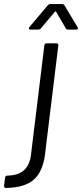

<svg xmlns="http://www.w3.org/2000/svg" viewBox="-98 -720 405 948"><path d="M-78 198 -73 157Q-71 147 -61 147Q43 146 55 44L121 -496Q123 -506 132 -506H181Q186 -506 188.5 -503Q191 -500 190 -496L124 44Q113 129 67.5 168Q22 207 -69 208Q-78 208 -78 198ZM47 -586 138 -694Q143 -700 152 -700H208Q216 -700 220 -694L285 -586L287 -581Q287 -574 278 -574H239Q229 -574 227 -580L179 -662Q178 -664 176 -664Q174 -664 173 -662L104 -580Q99 -574 91 -574H52Q46 -574 44.5 -577.5Q43 -581 47 -586Z"/></svg>

Font: Barlow
Style: Italic
Weight: 400
Italic angle: -7°
Designer: Jeremy Tribby
Foundry: Tribby Type
Version: Version 1.408